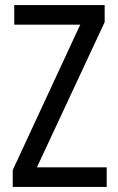

<svg xmlns="http://www.w3.org/2000/svg" viewBox="-20 -734 464 754"><path d="M399 0V-77H125L391 -647V-714H36V-637H295L30 -66V0Z"/></svg>

Font: Noto Sans Lao Looped Condensed
Style: Regular
Weight: 400
Width: 3
Designer: Mark Frömberg, Ben Mitchell
Foundry: The Fontpad Ltd
Version: Version 1.003